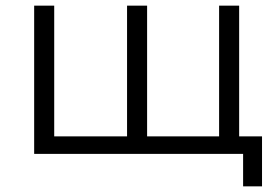

<svg xmlns="http://www.w3.org/2000/svg" viewBox="-20 -545 968 680"><path d="M172 -62H430V-525H501V-62H756V-525H827V0H101V-525H172ZM841 0H752V-62H908V115H841Z"/></svg>

Font: Modern
Style: Small
Weight: 400
Designer: Julieta Ulanovsky
Foundry: Julieta Ulanovsky
Version: Version 8.000